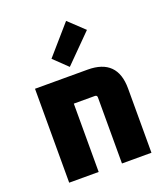

<svg xmlns="http://www.w3.org/2000/svg" viewBox="-147 -918 892 1022"><g transform="rotate(-20 299.0 -407.5)"><path d="M68 0V-532H366Q534 -532 534 -364V0H367V-374Q367 -387 354 -387H235V0ZM205 -652 347 -815 435 -732 282 -578Z"/></g></svg>

Font: Oxanium ExtraLight ExtraBold
Style: Regular
Weight: 800
Version: Version 2.000